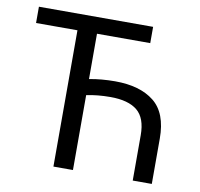

<svg xmlns="http://www.w3.org/2000/svg" viewBox="-75 -735 846 813"><g transform="rotate(10 348.0 -328.0)"><path d="M206 0V-586H28V-656H519V-586H290V-391Q314 -396 343.5 -398.5Q373 -401 401 -401Q508 -401 568.5 -353Q629 -305 629 -195V0H547V-195Q547 -269 508.5 -300.5Q470 -332 393 -332Q337 -332 290 -322V0Z"/></g></svg>

Font: .
Style: 
Weight: 400
Designer: Paul D. Hunt, Dalton Maag
Foundry: Dalton Maag Ltd
Version: Version 1.200